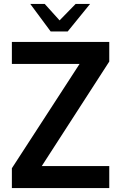

<svg xmlns="http://www.w3.org/2000/svg" viewBox="-20 -950 609 970"><path d="M40 0V-100L382 -627H40V-738H532V-639L191 -111H532V0ZM236 -791 133 -930H206L281 -847L362 -930H435L322 -791Z"/></svg>

Font: Exo Thin SemiBold
Style: Regular
Weight: 600
Version: Version 2.000